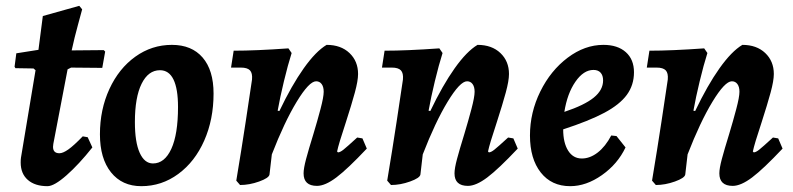

<svg xmlns="http://www.w3.org/2000/svg" viewBox="-20 -627 2723 659"><path d="M297 -121Q251 -63 208.5 -25.5Q166 12 143 12Q100 12 75.5 -9.5Q51 -31 51 -69Q51 -80 52 -86L102 -386L95 -392L33 -393L30 -398L36 -444L112 -456L127 -572L252 -607L262 -595Q259 -583 247.5 -541.5Q236 -500 226 -454L336 -455L341 -450L331 -394L224 -395L212 -389L163 -133L162 -123Q162 -101 184 -101Q196 -101 214.5 -114Q233 -127 264 -159L281 -156Z M323 -166Q323 -251 355.5 -321.5Q388 -392 444.5 -432.5Q501 -473 570 -473Q638 -473 675.5 -429.5Q713 -386 713 -306Q713 -217 681 -144.5Q649 -72 592 -30Q535 12 465 12Q399 12 361 -35.5Q323 -83 323 -166ZM591 -260Q591 -322 575.5 -354Q560 -386 529 -386Q489 -386 466 -339.5Q443 -293 443 -208Q443 -139 459.5 -102.5Q476 -66 505 -66Q545 -66 568 -116Q591 -166 591 -260Z M1239 -117Q1173 -47 1134.5 -18Q1096 11 1068 11Q1022 11 1022 -32Q1022 -49 1030.5 -81Q1039 -113 1056 -168Q1069 -211 1080 -252.5Q1091 -294 1091 -312Q1091 -329 1084 -338.5Q1077 -348 1065 -348Q1041 -348 998.5 -278Q956 -208 913 -97L905 -28Q903 -16 869.5 -4Q836 8 804 8L791 -7Q809 -115 823.5 -210.5Q838 -306 845 -354Q847 -376 838 -385.5Q829 -395 807 -395H773L782 -453Q858 -453 970 -461L981 -445Q968 -404 954.5 -348Q941 -292 933 -247L939 -246Q981 -334 1022.5 -392.5Q1064 -451 1101 -473Q1150 -473 1179.5 -445Q1209 -417 1209 -373Q1209 -350 1198 -309.5Q1187 -269 1167 -207Q1142 -132 1137 -107L1140 -104Q1147 -104 1158.5 -113Q1170 -122 1206 -155L1224 -152Z M1757 -117Q1691 -47 1652.5 -18Q1614 11 1586 11Q1540 11 1540 -32Q1540 -49 1548.5 -81Q1557 -113 1574 -168Q1587 -211 1598 -252.5Q1609 -294 1609 -312Q1609 -329 1602 -338.5Q1595 -348 1583 -348Q1559 -348 1516.5 -278Q1474 -208 1431 -97L1423 -28Q1421 -16 1387.5 -4Q1354 8 1322 8L1309 -7Q1327 -115 1341.5 -210.5Q1356 -306 1363 -354Q1365 -376 1356 -385.5Q1347 -395 1325 -395H1291L1300 -453Q1376 -453 1488 -461L1499 -445Q1486 -404 1472.5 -348Q1459 -292 1451 -247L1457 -246Q1499 -334 1540.5 -392.5Q1582 -451 1619 -473Q1668 -473 1697.5 -445Q1727 -417 1727 -373Q1727 -350 1716 -309.5Q1705 -269 1685 -207Q1660 -132 1655 -107L1658 -104Q1665 -104 1676.5 -113Q1688 -122 1724 -155L1742 -152Z M1913 -183Q1913 -137 1930 -110Q1947 -83 1977 -83Q2005 -83 2031.5 -103.5Q2058 -124 2078 -162L2096 -160L2127 -121Q2100 -64 2046 -26Q1992 12 1937 12Q1873 12 1836 -35Q1799 -82 1799 -162Q1799 -241 1834.5 -313Q1870 -385 1928.5 -429Q1987 -473 2051 -473Q2100 -473 2128 -448Q2156 -423 2156 -379Q2156 -335 2131.5 -301.5Q2107 -268 2054.5 -240Q2002 -212 1913 -183ZM1917 -243Q1986 -266 2018 -292Q2050 -318 2050 -351Q2050 -368 2041.5 -377.5Q2033 -387 2017 -387Q1983 -387 1955 -346.5Q1927 -306 1917 -243Z M2666 -117Q2600 -47 2561.5 -18Q2523 11 2495 11Q2449 11 2449 -32Q2449 -49 2457.5 -81Q2466 -113 2483 -168Q2496 -211 2507 -252.5Q2518 -294 2518 -312Q2518 -329 2511 -338.5Q2504 -348 2492 -348Q2468 -348 2425.5 -278Q2383 -208 2340 -97L2332 -28Q2330 -16 2296.5 -4Q2263 8 2231 8L2218 -7Q2236 -115 2250.5 -210.5Q2265 -306 2272 -354Q2274 -376 2265 -385.5Q2256 -395 2234 -395H2200L2209 -453Q2285 -453 2397 -461L2408 -445Q2395 -404 2381.5 -348Q2368 -292 2360 -247L2366 -246Q2408 -334 2449.5 -392.5Q2491 -451 2528 -473Q2577 -473 2606.5 -445Q2636 -417 2636 -373Q2636 -350 2625 -309.5Q2614 -269 2594 -207Q2569 -132 2564 -107L2567 -104Q2574 -104 2585.5 -113Q2597 -122 2633 -155L2651 -152Z"/></svg>

Font: Alegreya
Style: Bold Italic
Weight: 700
Italic angle: -7°
Designer: Juan Pablo del Peral
Foundry: Huerta Tipografica
Version: Version 2.007; ttfautohint (v1.6)